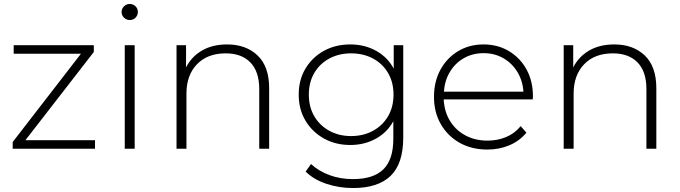

<svg xmlns="http://www.w3.org/2000/svg" viewBox="-20 -750 3429 968"><path d="M44 0V-34L388 -479H49V-522H453V-488L108 -43H459V0Z M609 0V-522H659V0ZM634 -649Q617 -649 605 -661Q593 -673 593 -689Q593 -706 605 -718Q617 -730 634 -730Q651 -730 663 -718.5Q675 -707 675 -690Q675 -673 663.5 -661Q652 -649 634 -649Z M870 0V-522H918V-410Q945 -464 998 -495Q1051 -526 1125 -526Q1220 -526 1278.5 -470.5Q1337 -415 1337 -305V0H1287V-301Q1287 -389 1242.5 -435Q1198 -481 1118 -481Q1026 -481 973 -426Q920 -371 920 -278V0Z M1760 198Q1689 198 1625 176.5Q1561 155 1521 115L1548 77Q1587 113 1641.5 133Q1696 153 1759 153Q1863 153 1913 103.5Q1963 54 1963 -50V-139Q1932 -82 1874.5 -50.5Q1817 -19 1746 -19Q1672 -19 1613.5 -51.5Q1555 -84 1520.5 -141Q1486 -198 1486 -273Q1486 -348 1520.5 -405Q1555 -462 1613.5 -494Q1672 -526 1746 -526Q1818 -526 1876 -494Q1934 -462 1965 -404V-522H2013V-56Q2013 75 1949.5 136.5Q1886 198 1760 198ZM1750 -64Q1812 -64 1860.5 -90.5Q1909 -117 1936.5 -164Q1964 -211 1964 -273Q1964 -335 1936.5 -382Q1909 -429 1860.5 -455Q1812 -481 1750 -481Q1689 -481 1640.5 -455Q1592 -429 1564.5 -382Q1537 -335 1537 -273Q1537 -211 1564.5 -164Q1592 -117 1640.5 -90.5Q1689 -64 1750 -64Z M2437 4Q2358 4 2297.5 -30Q2237 -64 2202.5 -124Q2168 -184 2168 -261Q2168 -339 2200.5 -398.5Q2233 -458 2289.5 -492Q2346 -526 2418 -526Q2489 -526 2545.5 -492.5Q2602 -459 2634.5 -400Q2667 -341 2667 -263Q2667 -260 2666.5 -256Q2666 -252 2666 -249H2217Q2220 -187 2249 -140Q2278 -93 2327 -67Q2376 -41 2438 -41Q2488 -41 2531.5 -59Q2575 -77 2605 -114L2634 -81Q2599 -39 2548 -17.5Q2497 4 2437 4ZM2218 -288H2619Q2615 -344 2588 -388Q2561 -432 2517 -457Q2473 -482 2418 -482Q2363 -482 2319 -457Q2275 -432 2248.5 -388Q2222 -344 2218 -288Z M2822 0V-522H2870V-410Q2897 -464 2950 -495Q3003 -526 3077 -526Q3172 -526 3230.5 -470.5Q3289 -415 3289 -305V0H3239V-301Q3239 -389 3194.5 -435Q3150 -481 3070 -481Q2978 -481 2925 -426Q2872 -371 2872 -278V0Z"/></svg>

Font: Montserrat Light
Style: Regular
Weight: 300
Designer: Julieta Ulanovsky
Foundry: Julieta Ulanovsky
Version: Version 9.000; ttfautohint (v1.8.4.7-5d5b)